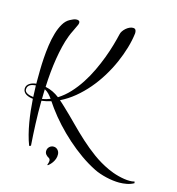

<svg xmlns="http://www.w3.org/2000/svg" viewBox="-135 -827 1103 1196"><g transform="rotate(15 416.5 -229.0)"><path d="M242.7 -653.8Q242.7 -649.4 241 -645Q239.3 -640.6 237.3 -636.2Q228.5 -615.7 218.5 -596.2Q208.5 -576.7 200.7 -556.2Q187.5 -522 178 -482.4Q168.5 -442.9 161.4 -399.4Q154.3 -356 149.9 -309.6Q145.5 -263.2 143.6 -214.8Q169.9 -209.5 191.9 -198.7Q213.9 -188 234.4 -172.4Q273.4 -196.8 306.6 -232.7Q339.8 -268.6 367.4 -311Q395 -353.5 417 -399.9Q439 -446.3 455.8 -491.2Q472.7 -536.1 484.4 -577.1Q496.1 -618.2 503.4 -649.9Q505.4 -660.6 512.7 -671.4Q520 -682.1 530 -690.9Q540 -699.7 551.8 -705.3Q563.5 -710.9 574.7 -710.9Q585.9 -710.9 590.8 -704.3Q595.7 -697.8 595.7 -687V-680.2Q590.3 -634.8 575.7 -585Q561 -535.2 538.8 -484.6Q516.6 -434.1 486.6 -385.3Q456.5 -336.4 420.2 -293.7Q383.8 -251 341.3 -215.8Q298.8 -180.7 251.5 -157.7Q261.2 -149.4 270.8 -140.6Q280.3 -131.8 290.5 -122.1Q334 -81.1 375.7 -38.6Q417.5 3.9 461.4 43.9Q505.4 84 553.2 118.9Q601.1 153.8 656.7 179.7Q671.4 186.5 689.5 193.1Q707.5 199.7 726.6 204.6Q745.6 209.5 764.4 212.4Q783.2 215.3 799.3 215.3Q807.6 215.3 815.4 214.6Q823.2 213.9 831.5 211.4L833.5 221.7Q812.5 233.4 788.6 238Q764.6 242.7 739.7 242.7Q720.7 242.7 699.2 240Q677.7 237.3 655.8 232.2Q633.8 227.1 613 220Q592.3 212.9 575.7 204.6Q525.9 179.7 477.8 145.8Q429.7 111.8 385.3 72.3Q340.8 32.7 301 -10.7Q261.2 -54.2 228.5 -99.1Q221.7 -108.4 215.1 -118.2Q208.5 -127.9 201.7 -137.7Q172.4 -128.4 140.6 -124.5Q139.6 -48.8 142.6 23.9Q145.5 96.7 150.4 163.1L139.6 167Q127.4 135.3 118.4 100.1Q109.4 64.9 103 27.8Q96.7 -9.3 92.5 -47.1Q88.4 -85 85.9 -122.6Q74.7 -123.5 63.2 -126.7Q51.8 -129.9 42.2 -135.5Q32.7 -141.1 26.6 -149.9Q20.5 -158.7 20.5 -170.9Q20.5 -182.6 26.1 -191.2Q31.7 -199.7 40.8 -205.6Q49.8 -211.4 60.8 -214.6Q71.8 -217.8 82.5 -218.8V-246.1Q82.5 -270 83 -306.2Q83.5 -342.3 86.2 -383.8Q88.9 -425.3 95 -468.3Q101.1 -511.2 112.1 -548.8Q123 -586.4 139.9 -614.7Q156.7 -643.1 181.6 -655.8Q191.4 -661.1 201.9 -665.5Q212.4 -669.9 223.6 -669.9Q231 -669.9 236.8 -666.5Q242.7 -663.1 242.7 -653.8ZM29.3 -168Q29.3 -159.2 34.7 -153.1Q40 -147 48.6 -143.1Q57.1 -139.2 66.9 -137Q76.7 -134.8 85.4 -133.8Q83.5 -171.9 82.5 -208Q72.8 -207 63.2 -205.1Q53.7 -203.1 46.1 -198.5Q38.6 -193.8 33.9 -186.5Q29.3 -179.2 29.3 -168ZM141.1 -136.2Q168 -140.6 192.9 -150.9Q182.1 -166 170.2 -178.5Q158.2 -190.9 142.6 -199.2Q142.1 -183.6 141.6 -167.7Q141.1 -151.9 141.1 -136.2ZM279.3 250.5Q281.7 244.6 283.7 238Q285.6 231.4 285.9 225.6Q286.1 219.7 283.9 214.8Q281.7 210 276.4 207Q265.6 201.7 257.8 192.4Q250 183.1 250 170.4Q250 154.3 261.2 143.1Q272.5 131.8 288.6 131.8Q304.2 131.8 314.9 143.1Q325.7 154.3 326.7 170.4Q327.6 187 322.3 201.4Q316.9 215.8 309.1 226.6Q301.3 237.3 293.7 244.4Q286.1 251.5 283.2 253.4Q282.2 252.4 281.2 252Q279.3 251 279.3 250.5Z"/></g></svg>

Font: Montez
Style: Regular
Weight: 400
Designer: Astigmatic (AOETI)
Foundry: Astigmatic (AOETI)
Version: Version 1.000